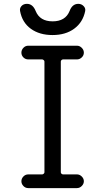

<svg xmlns="http://www.w3.org/2000/svg" viewBox="-20 -965 540 985"><path d="M83 -908.2Q80.1 -922.9 90.3 -934.1Q100.6 -945.3 118.2 -945.3Q148.4 -945.3 163.1 -908.2Q184.6 -855.5 250 -855.5Q315.4 -855.5 336.9 -908.2Q350.6 -945.3 381.8 -945.3Q397.5 -945.3 408.7 -934.1Q419.9 -922.9 417 -908.2Q405.3 -850.6 360.8 -817.9Q316.4 -785.2 249.5 -785.2Q182.6 -785.2 138.2 -817.4Q93.8 -849.6 83 -908.2ZM303.7 -660.2Q298.8 -660.2 295.4 -656.7Q292 -653.3 292 -649.4V-81.1Q292 -77.1 295.4 -73.7Q298.8 -70.3 303.7 -70.3H375Q388.7 -70.3 399.4 -59.6Q410.2 -48.8 410.2 -35.2Q410.2 -21.5 399.4 -10.7Q388.7 0 375 0H125Q110.4 0 100.1 -10.7Q89.8 -21.5 89.8 -35.2Q89.8 -48.8 100.1 -59.6Q110.4 -70.3 125 -70.3H196.3Q200.2 -70.3 204.1 -73.7Q208 -77.1 208 -81.1V-649.4Q208 -653.3 204.1 -656.7Q200.2 -660.2 196.3 -660.2H125Q110.4 -660.2 100.1 -670.4Q89.8 -680.7 89.8 -694.8Q89.8 -709 100.1 -719.7Q110.4 -730.5 125 -730.5H375Q388.7 -730.5 399.4 -719.7Q410.2 -709 410.2 -694.8Q410.2 -680.7 399.4 -670.4Q388.7 -660.2 375 -660.2Z"/></svg>

Font: Rounded-X Mgen+ 1m regular
Style: Regular
Weight: 400
Designer: [Source Han Sans]
Ryoko NISHIZUKA  (kana & ideographs); Paul D. Hunt (Latin, Greek & Cyrillic); Wenlong ZHANG  (bopomofo
Version: Version 1.059.20150602